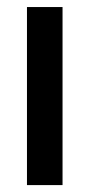

<svg xmlns="http://www.w3.org/2000/svg" viewBox="-20 -536 259 556"><path d="M58.1 0V-515.6H161.1V0Z"/></svg>

Font: Inter Display Medium
Style: Regular
Weight: 500
Designer: Rasmus Andersson
Foundry: rsms
Version: Version 4.001;git-9221beed3